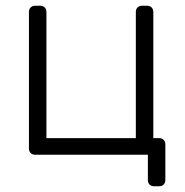

<svg xmlns="http://www.w3.org/2000/svg" viewBox="-20 -540 646 670"><path d="M454 -58V-498Q454 -508 460 -514Q466 -520 476 -520H493Q503 -520 509 -514Q515 -508 515 -498V-58H535Q545 -58 551 -52Q557 -46 557 -36V88Q557 98 551 104Q545 110 535 110H518Q508 110 502 104Q496 98 496 88V0H103Q93 0 87 -6Q81 -12 81 -22V-498Q81 -508 87 -514Q93 -520 103 -520H120Q130 -520 136 -514Q142 -508 142 -498V-58Z"/></svg>

Font: Rubik
Style: Regular
Weight: 300
Designer: Hubert & Fischer
Foundry: Hubert & Fischer
Version: Version 1.100